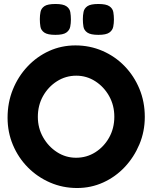

<svg xmlns="http://www.w3.org/2000/svg" viewBox="-20 -925 765 964"><path d="M367 19Q295 19 231.5 -8.5Q168 -36 120 -84.5Q72 -133 45 -197Q18 -261 18 -334Q18 -410 44.5 -475.5Q71 -541 118 -591Q165 -641 226.5 -669Q288 -697 359 -697Q431 -697 494.5 -669.5Q558 -642 605.5 -593Q653 -544 680 -479Q707 -414 707 -338Q707 -265 680 -200.5Q653 -136 606.5 -86.5Q560 -37 498.5 -9Q437 19 367 19ZM362 -133Q415 -133 458.5 -160.5Q502 -188 528 -234.5Q554 -281 554 -339Q554 -396 528 -442.5Q502 -489 458.5 -517Q415 -545 363 -545Q310 -545 266 -517Q222 -489 196 -442.5Q170 -396 170 -338Q170 -282 196.5 -235.5Q223 -189 266.5 -161Q310 -133 362 -133ZM474 -750Q435 -750 418.5 -761.5Q402 -773 399 -791Q396 -809 396 -829Q396 -848 399.5 -865.5Q403 -883 419 -894Q435 -905 474 -905Q513 -905 529.5 -893.5Q546 -882 549 -864Q552 -846 552 -827Q552 -808 548.5 -790.5Q545 -773 529 -761.5Q513 -750 474 -750ZM258 -750Q219 -750 202.5 -761.5Q186 -773 183 -791Q180 -809 180 -829Q180 -848 183.5 -865.5Q187 -883 203 -894Q219 -905 259 -905Q297 -905 313.5 -893.5Q330 -882 333 -864Q336 -846 336 -827Q336 -808 332.5 -790.5Q329 -773 313 -761.5Q297 -750 258 -750Z"/></svg>

Font: Fredoka SemiBold
Style: Regular
Weight: 600
Designer: Ben Nathan
Foundry: Milena B. Brandão, Ben Nathan
Version: Version 2.001